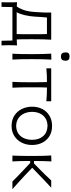

<svg xmlns="http://www.w3.org/2000/svg" viewBox="752 -1522 909 2452"><g transform="rotate(90 1206.0 -295.5)"><path d="M7.5 139Q9 115.5 9.2 92Q9.5 68.5 9.5 45Q9.5 20.5 9.2 -5.2Q9 -31 7.5 -58.5Q33 -57 62 -56Q83 -81 105 -138.8Q127 -196.5 133.5 -295.5Q137.5 -358.5 139.2 -404.5Q141 -450.5 139.5 -495.5H486.5Q483 -440 481.8 -387Q480.5 -334 480.5 -269.5V-219.5Q480.5 -172 481 -133.2Q481.5 -94.5 483 -55.5Q502 -56 521.2 -56.8Q540.5 -57.5 559.5 -58.5Q558 -31 557.5 -5.2Q557 20.5 557 45Q557 68.5 557.5 92Q558 115.5 559.5 139H500L497 0H70L67 139ZM191.5 -54.5H375Q385 -54.5 394.8 -54.5Q404.5 -54.5 414.5 -54.5Q416 -93.5 416.2 -132.8Q416.5 -172 416.5 -219.5V-269.5Q416.5 -319 416.2 -359.8Q416 -400.5 414.5 -441H203Q199.5 -405.5 197 -368Q194.5 -330.5 191.5 -282.5Q187.5 -223.5 173.8 -161Q160 -98.5 135.5 -54.5Q150 -54.5 163.8 -54.5Q177.5 -54.5 191.5 -54.5Z M665.5 0Q668.5 -55.5 669.5 -107Q670.5 -158.5 670.5 -219.5V-269.5Q670.5 -334 669.2 -387Q668 -440 664.5 -495.5L741 -497.5Q737.5 -442 736.2 -388.5Q735 -335 735 -269.5V-219.5Q735 -158.5 736 -107Q737 -55.5 740.5 0ZM701 -620Q673.5 -620 661 -634.5Q648.5 -649 648.5 -683.5Q648.5 -708 661.2 -719Q674 -730 702 -730Q755 -730 755 -679.5Q755 -648 742.2 -634Q729.5 -620 701 -620Z M1025 0Q1028 -55.5 1029 -107Q1030 -158.5 1030 -219.5V-269.5Q1030 -319 1029.5 -359.8Q1029 -400.5 1027.5 -441Q985 -441 940.5 -439.5Q896 -438 852 -433.5V-495.5H1272.5V-433.5Q1229 -438 1184.2 -439.5Q1139.5 -441 1097 -441Q1095.5 -400.5 1095 -359.8Q1094.5 -319 1094.5 -269.5V-219.5Q1094.5 -158.5 1095.5 -107Q1096.5 -55.5 1099.5 0Z M1588.5 10.5Q1508.5 10.5 1453.8 -26Q1399 -62.5 1370.5 -122.2Q1342 -182 1342 -251Q1342 -325 1372.2 -382.8Q1402.5 -440.5 1457.8 -473.5Q1513 -506.5 1587.5 -506.5Q1664 -506.5 1718.5 -472.8Q1773 -439 1802 -381.2Q1831 -323.5 1831 -251Q1831 -177.5 1801 -118.5Q1771 -59.5 1716.5 -24.5Q1662 10.5 1588.5 10.5ZM1588 -47.5Q1649 -49.5 1688.2 -78Q1727.5 -106.5 1746.2 -152.2Q1765 -198 1765 -251Q1765 -338.5 1718.8 -392Q1672.5 -445.5 1588 -448.5Q1528.5 -447 1488.2 -420.8Q1448 -394.5 1428 -350.2Q1408 -306 1408 -251Q1408 -198.5 1427.5 -152.8Q1447 -107 1487 -78.2Q1527 -49.5 1588 -47.5Z M1966.5 0Q1969 -55.5 1970 -107Q1971 -158.5 1971 -219.5V-271.5Q1971 -334.5 1969.8 -387.2Q1968.5 -440 1965 -495.5L2041 -498Q2037.5 -442.5 2036.5 -389.2Q2035.5 -336 2035.5 -276.5V-275.5H2067L2145 -352.5Q2180.5 -388 2216 -424Q2251.5 -460 2284 -495.5H2377Q2328.5 -452 2283 -408.8Q2237.5 -365.5 2194 -322.5L2122 -253L2205 -173Q2251 -130 2298.5 -86.5Q2346 -43 2395 0H2297.5Q2263.5 -34.5 2227.5 -69.5Q2191.5 -104.5 2154.5 -139L2061 -227H2035.5V-211Q2035.5 -153.5 2036.5 -103.8Q2037.5 -54 2041 0Z"/></g></svg>

Font: Commissioner Flair Light
Style: Regular
Weight: 300
Designer: Kostas Bartsokas
Foundry: Kostas Bartsokas
Version: Version 1.000; ttfautohint (v1.8.3)